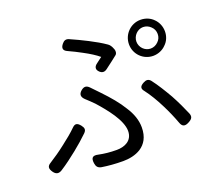

<svg xmlns="http://www.w3.org/2000/svg" viewBox="-129 -919 1239 1118"><g transform="rotate(-20 490.0 -359.5)"><path d="M875 -551C863 -539 847 -531 828 -531C793 -531 763 -561 763 -597C763 -633 793 -664 828 -664C847 -664 863 -656 875 -644C888 -632 895 -616 895 -597C895 -579 888 -563 875 -551ZM908 -676C888 -697 860 -709 828 -709C767 -709 717 -659 717 -597C717 -535 767 -486 828 -486C859 -486 888 -499 907 -519C928 -538 940 -567 940 -597C940 -628 928 -656 908 -676ZM448 -643C486 -623 519 -602 540 -584C532 -578 520 -569 507 -559C485 -544 481 -526 500 -508C514 -495 529 -494 545 -506C572 -526 603 -550 623 -566C629 -571 633 -585 628 -599L625 -606C620 -620 611 -632 602 -638C575 -657 540 -677 503 -696C469 -713 433 -731 400 -745C382 -753 369 -748 357 -733C339 -711 342 -694 368 -683C395 -671 422 -657 448 -643ZM498 -235C522 -198 540 -159 540 -126C540 -63 486 -44 441 -44C399 -44 364 -48 330 -55C296 -63 284 -51 289 -16C292 5 301 16 322 20C360 26 404 30 454 30C524 30 622 3 622 -118C622 -162 607 -206 578 -250C551 -295 512 -341 466 -389C451 -405 435 -422 419 -438C402 -456 386 -457 367 -441C346 -423 347 -405 367 -386C385 -370 401 -354 415 -340C442 -310 473 -273 498 -235ZM782 -191C803 -150 821 -108 835 -70C845 -41 862 -37 889 -52C911 -64 919 -76 910 -99C894 -137 873 -182 849 -226C823 -271 795 -317 767 -353C754 -369 739 -369 721 -359C697 -346 691 -332 709 -311C735 -277 760 -235 782 -191ZM154 -177C121 -151 85 -126 53 -106C29 -92 29 -76 45 -53C59 -33 76 -29 97 -42C135 -66 171 -94 205 -121C239 -148 269 -175 295 -200C311 -216 309 -229 295 -247C278 -268 264 -273 245 -254C220 -229 188 -203 154 -177Z"/></g></svg>

Font: GenSenRounded2 TW R
Style: Regular
Weight: 400
Version: Version 2.100;PS 2.1;hotconv 16.6.51;makeotf.lib2.5.65220 DE